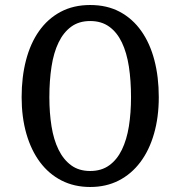

<svg xmlns="http://www.w3.org/2000/svg" viewBox="-20 -728 721 767"><path d="M340.3 -44.9Q385.3 -44.9 416.5 -67.6Q447.8 -90.3 467 -130.1Q486.3 -169.9 494.9 -223.6Q503.4 -277.3 503.4 -339.8Q503.4 -405.8 494.9 -461.7Q486.3 -517.6 467 -558.1Q447.8 -598.6 416.5 -621.3Q385.3 -644 340.3 -644Q295.4 -644 264.4 -621.3Q233.4 -598.6 213.9 -558.1Q194.3 -517.6 185.8 -461.7Q177.2 -405.8 177.2 -339.8Q177.2 -277.3 185.8 -223.6Q194.3 -169.9 213.9 -130.1Q233.4 -90.3 264.4 -67.6Q295.4 -44.9 340.3 -44.9ZM340.3 19Q276.9 19 226.1 -6.8Q175.3 -32.7 139.9 -80.1Q104.5 -127.4 85.4 -193.6Q66.4 -259.8 66.4 -339.8Q66.4 -420.4 84 -487.8Q101.6 -555.2 136.2 -604.2Q170.9 -653.3 222.2 -680.7Q273.4 -708 340.3 -708Q407.7 -708 458.7 -680.7Q509.8 -653.3 544.4 -604.2Q579.1 -555.2 596.7 -487.8Q614.3 -420.4 614.3 -339.8Q614.3 -259.8 595.2 -193.6Q576.2 -127.4 540.5 -80.1Q504.9 -32.7 454.3 -6.8Q403.8 19 340.3 19Z"/></svg>

Font: Artifika
Style: Medium
Weight: 500
Designer: Yulya Zhdanova | Cyreal.org
Foundry: Yulya Zhdanova | Cyreal
Version: Version 1.000